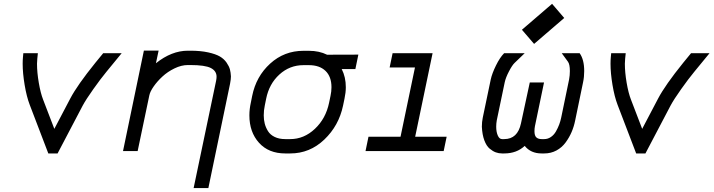

<svg xmlns="http://www.w3.org/2000/svg" viewBox="-20 -771 3642 980"><path d="M170.4 -471.7Q168.9 -456.1 168.9 -445.8Q168.9 -401.4 178 -348.6Q187 -295.9 200.2 -262.2L257.3 -113.3L338.9 -268.6Q374.5 -336.4 466.8 -450.7L506.8 -499.5H601.1L523.4 -404.8Q493.7 -368.7 456.1 -315.7Q418.5 -262.7 402.3 -232.4L273.9 12.2H226.6L131.8 -235.8Q115.7 -277.8 105.7 -337.9Q95.7 -397.9 95.7 -445.8Q95.7 -463.4 97.2 -479.5L99.1 -499.5H173.3Z M951.2 -512.2Q1003.4 -512.2 1042.2 -503.7Q1081.1 -495.1 1102.3 -482.7Q1123.5 -470.2 1136.5 -451.4Q1149.4 -432.6 1153.6 -416.7Q1157.7 -400.9 1158.7 -380.9Q1158.7 -366.7 1154.3 -343.8L1043.5 189H968.3L1083 -358.4Q1085.4 -370.6 1085.4 -379.4Q1085.4 -408.7 1056.2 -423.8Q1026.9 -439 951.2 -439H939Q905.8 -439 870.6 -421.9Q835.4 -404.8 809.1 -380.4Q782.7 -356 764.4 -329.8Q746.1 -303.7 742.2 -284.2L682.6 0H607.9L714.4 -512.7H789.6L775.9 -448.2Q856 -512.2 939 -512.2Z M1745.1 -325.7Q1745.1 -298.3 1738.3 -267.1L1731 -231.9Q1709.5 -129.4 1635.3 -58.6Q1561 12.2 1461.4 12.2H1436Q1351.1 12.2 1302 -42.2Q1252.9 -96.7 1252.9 -182.1Q1252.9 -213.9 1260.3 -247.1L1267.1 -281.2Q1287.1 -380.9 1358.9 -446.3Q1430.7 -511.7 1528.8 -511.7H1556.6Q1609.4 -511.7 1649.4 -491.7L1809.1 -492.2L1793.9 -418.5H1724.1Q1745.1 -377.9 1745.1 -325.7ZM1556.6 -438.5H1528.8Q1458.5 -438.5 1406 -390.6Q1353.5 -342.8 1338.4 -266.6L1331.5 -232.4Q1326.2 -208 1326.2 -182.1Q1326.2 -159.7 1331.3 -139.9Q1336.4 -120.1 1347.9 -101.6Q1359.4 -83 1382.1 -72Q1404.8 -61 1436 -61H1461.4Q1531.7 -61 1587.4 -113.5Q1643.1 -166 1659.7 -246.6L1667 -281.7Q1671.9 -304.2 1671.9 -325.7Q1671.9 -379.9 1641.4 -409.2Q1610.8 -438.5 1556.6 -438.5Z M2244.6 0H1845.7L1860.8 -73.2H2024.4L2098.1 -426.8H1968.8L1983.9 -499.5H2188L2099.1 -73.2H2259.8Z M2542.5 12.2Q2525.9 12.2 2510.5 6.6Q2495.1 1 2479 -12.5Q2462.9 -25.9 2452.1 -54.7Q2441.4 -83.5 2439.5 -124Q2439.5 -148.9 2444.3 -171.4L2484.9 -365.7Q2491.7 -396.5 2511.5 -436.8Q2531.2 -477.1 2553.2 -499.5H2658.2L2606.4 -449.7Q2594.2 -438 2577.9 -406.7Q2561.5 -375.5 2556.2 -351.1L2515.6 -156.7Q2512.7 -140.6 2512.7 -124.5Q2512.7 -97.7 2520.8 -79.3Q2528.8 -61 2542.5 -61H2553.7Q2622.1 -61 2639.2 -141.6L2684.1 -350.1H2756.8L2710.4 -127Q2708 -115.2 2708 -101.6Q2708 -78.6 2717.5 -69.8Q2727.1 -61 2744.6 -61H2757.8Q2776.4 -61 2792 -71.8Q2807.6 -82.5 2817.6 -100.1Q2827.6 -117.7 2834.2 -135.3Q2840.8 -152.8 2844.7 -171.9L2884.8 -365.7Q2888.7 -386.7 2888.7 -408.2Q2888.7 -442.9 2878.9 -456.1L2847.2 -499.5H2938H2938.5Q2961.9 -467.3 2961.9 -408.2Q2961.9 -377.9 2956.1 -351.1L2916 -157.2Q2909.7 -125.5 2897.7 -97.4Q2885.7 -69.3 2866.9 -43.7Q2848.1 -18.1 2820.1 -2.9Q2792 12.2 2757.8 12.2H2744.6Q2689 12.2 2658.2 -26.4Q2617.2 12.2 2553.7 12.2ZM2706.1 -546.9 2644 -619.1 2797.9 -751.5 2859.9 -679.2Z M3170.9 -471.7Q3169.4 -456.1 3169.4 -445.8Q3169.4 -401.4 3178.5 -348.6Q3187.5 -295.9 3200.7 -262.2L3257.8 -113.3L3339.4 -268.6Q3375 -336.4 3467.3 -450.7L3507.3 -499.5H3601.6L3523.9 -404.8Q3494.1 -368.7 3456.5 -315.7Q3418.9 -262.7 3402.8 -232.4L3274.4 12.2H3227.1L3132.3 -235.8Q3116.2 -277.8 3106.2 -337.9Q3096.2 -397.9 3096.2 -445.8Q3096.2 -463.4 3097.7 -479.5L3099.6 -499.5H3173.8Z"/></svg>

Font: Anka/Coder
Style: Italic
Weight: 400
Italic angle: -12°
Monospace: yes
Version: Version 001.100